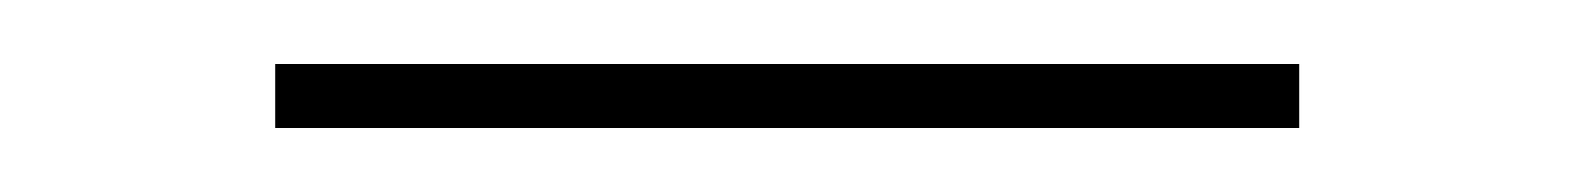

<svg xmlns="http://www.w3.org/2000/svg" viewBox="-20 -710 492 60"><path d="M66 -670V-690H386V-670Z"/></svg>

Font: M PLUS 1p Thin
Style: Regular
Weight: 250
Version: Version 1.062